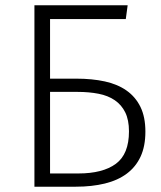

<svg xmlns="http://www.w3.org/2000/svg" viewBox="-20 -705 609 725"><path d="M268 -408Q328 -408 376 -397.5Q424 -387 458 -363Q492 -339 510.5 -301Q529 -263 529 -208Q529 -153 511 -114Q493 -75 459 -49.5Q425 -24 376 -12Q327 0 266 0H110V-685H462L455 -633H169V-408ZM169 -50H276Q368 -50 417.5 -86.5Q467 -123 467 -209Q467 -252 453 -280.5Q439 -309 413.5 -326.5Q388 -344 352 -351Q316 -358 273 -358H169Z"/></svg>

Font: Jldddboxgfspflltxgxzjzlszac
Style: Regular
Weight: 300
Designer: Carrois Corporate & Edenspiekermann
Foundry: Carrois Corporate GbR & Edenspiekermann AG
Version: Version 2.001